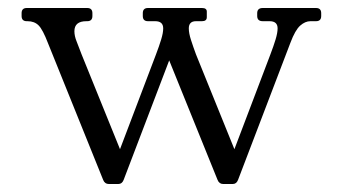

<svg xmlns="http://www.w3.org/2000/svg" viewBox="-20 -460 860 480"><path d="M252 0Q242 0 238 -10L100 -352Q87 -386 76.5 -396.5Q66 -407 49 -407H47Q34 -407 34 -420V-427Q34 -440 47 -440H198Q211 -440 211 -427V-420Q211 -407 198 -407H196Q166 -407 166 -382Q166 -370 171.5 -356.5Q177 -343 184 -324L280 -87L370 -324Q378 -345 383 -361.5Q388 -378 388 -389Q388 -407 368 -407H350Q337 -407 337 -420V-427Q337 -440 350 -440H485Q497 -440 497 -431V-417Q497 -407 485 -407H470Q452 -407 452 -389Q452 -377 457.5 -360Q463 -343 470 -324L566 -87L656 -324Q664 -345 669 -361.5Q674 -378 674 -389Q674 -407 654 -407H637Q623 -407 623 -420V-427Q623 -440 637 -440H770Q783 -440 783 -427V-420Q783 -407 770 -407H756Q743 -407 730.5 -396Q718 -385 706 -353L575 -10Q571 0 562 0H538Q528 0 524 -10L403 -309L289 -10Q285 0 276 0Z"/></svg>

Font: Young Serif Light
Style: Regular
Weight: 300
Designer: Bastien Sozeau
Foundry: NBR — Bastien Sozeau
Version: Version 5.001